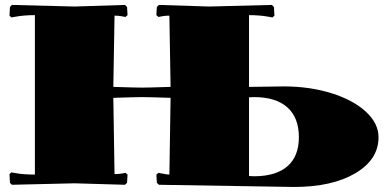

<svg xmlns="http://www.w3.org/2000/svg" viewBox="-20 -741 1560 771"><path d="M980 -34.2 1000 -33.2Q1087.9 -33.2 1134 -73.2Q1180.2 -113.3 1180.2 -189.9Q1180.2 -268.6 1134 -309.8Q1087.9 -351.1 1000 -351.1L980 -350.1ZM660.2 -678.2Q644 -678.2 631.8 -675.8L616.2 -672.9L607.9 -680.2L609.9 -712.9L618.2 -721.2L819.8 -714.8L1071.8 -721.2L1080.1 -712.9L1082 -678.2L1074.2 -670.9L1058.1 -673.8Q1024.4 -680.2 980 -680.2V-392.1L1120.1 -394Q1223.6 -394 1311 -366.7Q1398.4 -339.4 1449.2 -292.5Q1500 -245.6 1500 -189.9Q1500 -100.1 1406.7 -45.2Q1313.5 9.8 1160.2 9.8L618.2 1L609.9 -6.8L607.9 -40L616.2 -46.9L631.8 -43.9Q651.4 -40 660.2 -40L665 -348.1Q574.7 -351.1 549.8 -351.1Q525.4 -351.1 435.1 -348.1L439.9 -42Q458 -42 467.8 -43.9L483.9 -46.9L492.2 -40L490.2 -6.8L481.9 1L279.8 -4.9L27.8 1L20 -6.8L18.1 -42L25.9 -48.8L42 -45.9Q73.2 -40 120.1 -40V-680.2Q75.7 -680.2 42 -673.8L25.9 -670.9L18.1 -678.2L20 -712.9L27.8 -721.2L279.8 -714.8L481.9 -721.2L490.2 -712.9L492.2 -680.2L483.9 -672.9L467.8 -675.8Q455.6 -678.2 439.9 -678.2L435.1 -392.1Q525.4 -389.2 549.8 -389.2Q575.2 -389.2 665 -392.1Z"/></svg>

Font: Yokawerad
Style: Regular
Weight: 500
Designer: gluk
Foundry: gluk
Version: Version 0.79